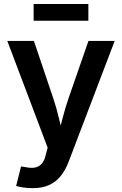

<svg xmlns="http://www.w3.org/2000/svg" viewBox="-20 -749 621 976"><path d="M62 196.3 86.9 97.2 109.9 100.6Q136.7 106.4 157.2 102.8Q177.7 99.1 191.9 83.5Q206.1 67.9 212.4 38.6L222.2 1.5L17.1 -541H152.3L251 -248.5Q268.1 -197.8 279.8 -147Q291.5 -96.2 304.7 -43.5H271Q284.7 -96.2 297.9 -147.2Q311 -198.2 328.1 -248.5L429.7 -541H563L329.1 72.8Q313 115.7 288.3 146Q263.7 176.3 229 191.9Q194.3 207.5 146.5 207.5Q120.6 207.5 98.4 204.1Q76.2 200.7 62 196.3ZM429.2 -728.5V-643.6H150.9V-728.5Z"/></svg>

Font: Inter 17pt SemiBold
Style: Regular
Weight: 600
Version: Version 4.001;git-66647c0bb